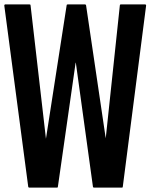

<svg xmlns="http://www.w3.org/2000/svg" viewBox="-47 -860 748 878"><path d="M621.1 -834Q585 -558.6 514.6 -6.8Q514.6 -4.9 513.7 -2.9Q511.7 -2 509.8 -2Q467.8 -2 382.8 -2Q380.9 -2 379.9 -2.9Q377.9 -4.9 377.9 -6.8Q351.6 -195.3 299.8 -573.2Q299.8 -573.2 298.8 -573.2Q271.5 -384.8 217.8 -6.8Q217.8 -4.9 216.8 -2.9Q214.8 -2 212.9 -2Q170.9 -2 86.9 -2Q85 -2 84 -2.9Q82 -4.9 82 -6.8Q45.9 -282.2 -27.3 -834Q-27.3 -835.9 -27.3 -835.9Q-27.3 -836.9 -26.4 -837.9Q-25.4 -838.9 -24.4 -839.8Q-23.4 -839.8 -22.5 -839.8Q14.6 -839.8 87.9 -839.8Q89.8 -839.8 91.8 -838.9Q92.8 -836.9 92.8 -835Q116.2 -631.8 163.1 -225.6Q194.3 -429.7 257.8 -835.9Q257.8 -837.9 258.8 -838.9Q260.7 -839.8 262.7 -839.8Q289.1 -839.8 341.8 -839.8Q343.8 -839.8 344.7 -838.9Q346.7 -836.9 346.7 -835Q377 -632.8 436.5 -227.5Q458 -430.7 501 -835Q501 -836.9 502 -838.9Q503.9 -839.8 505.9 -839.8Q542 -839.8 616.2 -839.8Q617.2 -839.8 618.2 -839.8Q619.1 -838.9 620.1 -837.9Q620.1 -836.9 621.1 -835.9Q621.1 -835.9 621.1 -834Z"/></svg>

Font: Typeface
Style: Regular
Weight: 400
Version: Version 1.0